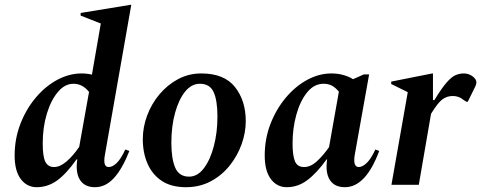

<svg xmlns="http://www.w3.org/2000/svg" viewBox="-20 -770 2005 800"><path d="M133 10Q92 10 66.5 -24Q41 -58 41 -122Q41 -191 64.5 -252.5Q88 -314 128 -362Q168 -410 218 -437Q268 -464 320 -464Q342 -464 363 -459L400 -672L316 -705V-716L524 -750H527L417 -124Q408 -74 433 -74Q449 -74 466.5 -91Q484 -108 502 -147L519 -141Q490 -67 455 -28.5Q420 10 376 10Q333 10 313.5 -20Q294 -50 302 -106H299Q255 -44 216.5 -17Q178 10 133 10ZM158 -172Q158 -118 169 -96Q180 -74 205 -74Q230 -74 257 -97Q284 -120 310 -158L351 -387Q324 -421 286 -421Q250 -421 221 -386.5Q192 -352 175 -295.5Q158 -239 158 -172Z M755 10Q694 10 654.5 -16Q615 -42 595 -87.5Q575 -133 575 -190Q575 -240 593 -288.5Q611 -337 644 -376.5Q677 -416 721.5 -440Q766 -464 819 -464Q914 -464 959 -407.5Q1004 -351 1004 -265Q1004 -217 986.5 -168.5Q969 -120 936.5 -79.5Q904 -39 858 -14.5Q812 10 755 10ZM768 -34Q803 -34 829.5 -69Q856 -104 871 -161Q886 -218 886 -284Q886 -352 870 -386.5Q854 -421 813 -421Q778 -421 751.5 -388.5Q725 -356 709.5 -300Q694 -244 694 -175Q694 -109 710 -71.5Q726 -34 768 -34Z M1175 10Q1134 10 1108.5 -24Q1083 -58 1083 -122Q1083 -191 1106.5 -252.5Q1130 -314 1170 -362Q1210 -410 1259.5 -437Q1309 -464 1361 -464Q1387 -464 1410.5 -457.5Q1434 -451 1451 -440L1496 -460H1518L1458 -124Q1450 -74 1475 -74Q1490 -74 1508 -91Q1526 -108 1544 -147L1560 -141Q1504 10 1417 10Q1374 10 1354.5 -20Q1335 -50 1343 -106H1341Q1299 -48 1260 -19Q1221 10 1175 10ZM1199 -172Q1199 -122 1209 -98Q1219 -74 1247 -74Q1275 -74 1302 -99.5Q1329 -125 1351 -157L1392 -388Q1379 -404 1364 -412.5Q1349 -421 1328 -421Q1289 -421 1260 -385.5Q1231 -350 1215 -293Q1199 -236 1199 -172Z M1611 0 1679 -386 1610 -420V-430L1781 -464H1784V-353H1790Q1821 -404 1842 -427.5Q1863 -451 1879.5 -457.5Q1896 -464 1912 -464Q1933 -464 1949 -452Q1965 -440 1965 -427Q1965 -420 1961 -411L1929 -346H1923L1911 -354Q1901 -362 1890.5 -366Q1880 -370 1866 -370Q1843 -370 1824 -356.5Q1805 -343 1776 -296L1725 0Z"/></svg>

Font: Spectral SemiBold
Style: Italic
Weight: 600
Italic angle: -10°
Designer: Jean-Baptiste Levee
Foundry: Production Type
Version: Version 2.001